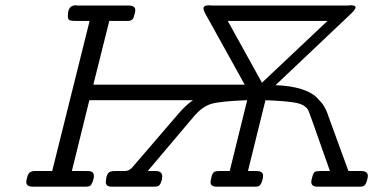

<svg xmlns="http://www.w3.org/2000/svg" viewBox="-20 -704 1440 724"><path d="M79.1 -18.1Q79.1 -23.9 83 -37.4Q86.9 -50.8 94.2 -55.2Q102.1 -59.1 107.9 -59.1H176.8L317.9 -625H267.1Q249 -625 242.4 -627.9Q235.8 -630.9 235.8 -644Q235.8 -671.9 250 -680.2Q256.8 -684.1 266.1 -684.1Q267.1 -684.1 269 -683.6Q271 -683.1 272 -683.1H465.8Q489.7 -683.1 490.2 -666Q490.2 -658.2 486.8 -648.9Q484.9 -641.1 483.4 -637Q481.9 -632.8 476.6 -628.9Q471.2 -625 461.9 -625H392.1L332 -384.8H902.8L752.9 -654.8Q747.1 -667 747.1 -671.9Q747.1 -684.1 769 -684.1Q770 -684.1 772.9 -683.6Q775.9 -683.1 777.8 -683.1H1291Q1293 -683.1 1296.9 -683.6Q1300.8 -684.1 1303.2 -684.1Q1321.3 -684.1 1320.8 -675.8Q1320.8 -669.9 1305.2 -653.8L1019 -382.8Q1075.2 -380.9 1115 -368.4Q1154.8 -356 1174.3 -336.4Q1193.8 -316.9 1201.9 -303.5Q1210 -290 1215.8 -273.9Q1216.8 -271 1216.8 -270L1293.9 -59.1H1341.8Q1366.7 -59.1 1367.2 -41Q1367.2 -33.2 1362.5 -19Q1357.9 -4.9 1350.1 -2Q1345.2 0 1335 0H1178.2Q1154.3 0 1153.8 -17.1Q1153.8 -25.9 1157.2 -35.2Q1161.1 -52.2 1167 -55.7Q1172.9 -59.1 1188 -59.1H1224.1Q1146 -282.2 1142.1 -289.1Q1129.9 -310.1 1094 -316.7Q1058.1 -323.2 981 -326.2L915 -59.1H946.8Q971.7 -59.1 972.2 -42Q972.2 -34.2 969 -23.2Q965.8 -12.2 961.4 -7.1Q957 -2 952.6 -1Q948.2 0 939 0H796.9Q773.9 0 773.9 -17.1Q773.9 -19 774.4 -22Q774.9 -24.9 775.9 -28.6Q776.9 -32.2 776.9 -34.2Q780.8 -51.3 786.9 -55.2Q793 -59.1 808.1 -59.1H846.2L912.1 -326.2Q808.1 -322.3 775.6 -312Q743.2 -301.8 712.9 -267.1L537.1 -59.1H565.9Q591.8 -59.1 591.8 -39.1Q591.8 -27.8 587.4 -16.8Q583 -5.9 577.1 -2.9Q572.3 0 560.1 0H400.9Q378.9 0 378.9 -18.1Q380.9 -52.2 397 -57.1Q402.8 -59.1 416 -59.1H450.2Q466.3 -59.1 478 -71.8L650.9 -272.9Q681.6 -309.1 708 -326.2H316.9L251 -59.1H306.2Q315.9 -59.1 321 -58.1Q326.2 -57.1 330.1 -53Q334 -48.8 334 -40Q334 -30.3 329.1 -18.1Q324.2 -5.9 319.1 -2.9Q314 0 303.2 0H103Q79.1 0 79.1 -18.1ZM838.9 -625 967.8 -392.1 1214.8 -625Z"/></svg>

Font: CMU Concrete
Style: Italic
Weight: 500
Italic angle: -14.04°
Version: Version 0.7.0